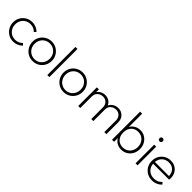

<svg xmlns="http://www.w3.org/2000/svg" viewBox="306 -2041 3389 3389"><g transform="rotate(45 2000.5 -346.0)"><path d="M286 10Q218 10 163.5 -22.5Q109 -55 77 -110Q45 -165 45 -234Q45 -302 77 -356.5Q109 -411 163.5 -443Q218 -475 286 -475Q337 -475 381.5 -455.5Q426 -436 459 -402L425 -368Q371 -427 286 -427Q232 -427 189 -401.5Q146 -376 121.5 -332.5Q97 -289 97 -234Q97 -178 121.5 -133.5Q146 -89 189 -63.5Q232 -38 286 -38Q373 -38 427 -98L461 -64Q428 -29 382.5 -9.5Q337 10 286 10Z M771 10Q703 10 648.5 -22.5Q594 -55 562 -110.5Q530 -166 530 -234Q530 -302 562 -356.5Q594 -411 648.5 -443Q703 -475 771 -475Q838 -475 892 -443Q946 -411 978.5 -356.5Q1011 -302 1011 -234Q1011 -165 979 -109.5Q947 -54 892.5 -22Q838 10 771 10ZM771 -38Q824 -38 866.5 -63.5Q909 -89 933.5 -133.5Q958 -178 958 -235Q958 -290 933.5 -333Q909 -376 866.5 -401.5Q824 -427 771 -427Q717 -427 674 -401.5Q631 -376 606.5 -332.5Q582 -289 582 -234Q582 -178 606.5 -133.5Q631 -89 674 -63.5Q717 -38 771 -38Z M1131 0V-702H1182V0Z M1543 10Q1475 10 1420.5 -22.5Q1366 -55 1334 -110.5Q1302 -166 1302 -234Q1302 -302 1334 -356.5Q1366 -411 1420.5 -443Q1475 -475 1543 -475Q1610 -475 1664 -443Q1718 -411 1750.5 -356.5Q1783 -302 1783 -234Q1783 -165 1751 -109.5Q1719 -54 1664.5 -22Q1610 10 1543 10ZM1543 -38Q1596 -38 1638.5 -63.5Q1681 -89 1705.5 -133.5Q1730 -178 1730 -235Q1730 -290 1705.5 -333Q1681 -376 1638.5 -401.5Q1596 -427 1543 -427Q1489 -427 1446 -401.5Q1403 -376 1378.5 -332.5Q1354 -289 1354 -234Q1354 -178 1378.5 -133.5Q1403 -89 1446 -63.5Q1489 -38 1543 -38Z M1903 0V-465H1954V-395Q1977 -433 2017 -454Q2057 -475 2106 -475Q2161 -475 2203.5 -448Q2246 -421 2265 -373Q2287 -421 2331.5 -448Q2376 -475 2431 -475Q2480 -475 2519.5 -453Q2559 -431 2582.5 -390.5Q2606 -350 2606 -296V0H2555V-289Q2555 -352 2517.5 -390Q2480 -428 2422 -428Q2382 -428 2350 -411Q2318 -394 2299 -363Q2280 -332 2280 -291V0H2229V-289Q2229 -352 2191.5 -390Q2154 -428 2096 -428Q2057 -428 2024.5 -411Q1992 -394 1973 -363Q1954 -332 1954 -291V0Z M2746 0V-702H2797V-371Q2824 -420 2873.5 -447.5Q2923 -475 2982 -475Q3048 -475 3099.5 -443Q3151 -411 3181.5 -356Q3212 -301 3212 -232Q3212 -163 3182 -108.5Q3152 -54 3100 -22Q3048 10 2982 10Q2921 10 2872 -18Q2823 -46 2797 -95V0ZM2973 -38Q3028 -38 3070 -63Q3112 -88 3136 -132Q3160 -176 3160 -233Q3160 -289 3136 -333Q3112 -377 3070.5 -402Q3029 -427 2976 -427Q2922 -427 2881 -402.5Q2840 -378 2817.5 -333.5Q2795 -289 2795 -232Q2795 -175 2817.5 -131Q2840 -87 2880 -62.5Q2920 -38 2973 -38Z M3359 -573Q3341 -573 3330 -585Q3319 -597 3319 -615Q3319 -632 3330 -643.5Q3341 -655 3359 -655Q3376 -655 3388 -643.5Q3400 -632 3400 -615Q3400 -597 3388 -585Q3376 -573 3359 -573ZM3334 0V-465H3384V0Z M3750 10Q3680 10 3625 -22Q3570 -54 3538 -109Q3506 -164 3506 -233Q3506 -302 3537 -356.5Q3568 -411 3622 -443Q3676 -475 3744 -475Q3807 -475 3855.5 -446.5Q3904 -418 3932 -368Q3960 -318 3960 -253Q3960 -241 3956 -214H3558Q3565 -134 3617.5 -86Q3670 -38 3753 -38Q3798 -38 3836 -54.5Q3874 -71 3901 -104L3935 -71Q3903 -33 3854.5 -11.5Q3806 10 3750 10ZM3743 -428Q3665 -428 3615 -381.5Q3565 -335 3558 -258H3910Q3908 -335 3863 -381.5Q3818 -428 3743 -428Z"/></g></svg>

Font: Outfit ExtraLight
Style: Regular
Weight: 200
Designer: Rodrigo Fuenzalida
Foundry: fragTYPE
Version: Version 1.100; ttfautohint (v1.8.4.7-5d5b);gftools[0.9.27]